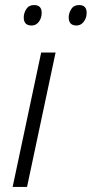

<svg xmlns="http://www.w3.org/2000/svg" viewBox="-20 -740 363 760"><path d="M30 0 143 -532H200L87 0ZM283 -639Q300 -639 311.5 -654Q323 -669 323 -689Q323 -720 293 -720Q272 -720 262 -704Q252 -688 252 -671Q252 -639 283 -639ZM105 -639Q123 -639 134 -654Q145 -669 145 -689Q145 -720 115 -720Q94 -720 84 -704Q74 -688 74 -671Q74 -639 105 -639Z"/></svg>

Font: Noto Sans UI Light
Style: Italic
Weight: 300
Italic angle: -12°
Designer: Monotype Design Team
Foundry: Monotype Imaging Inc.
Version: Version 1.901